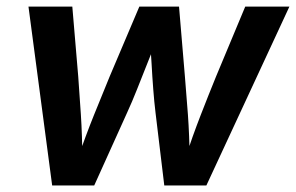

<svg xmlns="http://www.w3.org/2000/svg" viewBox="-20 -566 903 586"><path d="M139.2 0 66.9 -545.9H200.7L218.8 -332Q222.7 -279.3 226.8 -216.6Q231 -153.8 231.4 -76.2H215.3Q241.2 -151.4 266.6 -214.4Q292 -277.3 314.5 -332L405.3 -545.9H526.4L544.4 -332Q548.8 -279.3 553.5 -216.6Q558.1 -153.8 559.1 -76.2H543Q567.9 -151.4 592.3 -214.1Q616.7 -276.9 639.2 -332L728.5 -545.9H863.3L609.9 0H481.4L454.6 -222.7Q450.7 -254.4 447.8 -292.7Q444.8 -331.1 442.6 -372.1Q440.4 -413.1 437.5 -451.2H460.9Q445.8 -413.1 429.7 -372.6Q413.6 -332 398.2 -293.2Q382.8 -254.4 368.2 -222.7L267.6 0Z"/></svg>

Font: Inter SemiBold
Style: Italic
Weight: 600
Italic angle: -9.3988°
Designer: Rasmus Andersson
Foundry: rsms
Version: Version 4.001;git-66647c0bb